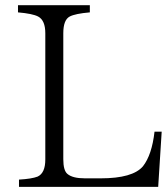

<svg xmlns="http://www.w3.org/2000/svg" viewBox="-20 -735 647 745"><path d="M607.4 -224.1 593.8 -9.8H53.7V-38.1Q103.5 -41 126 -49.8Q155.8 -63.5 155.8 -116.2V-606Q155.8 -656.2 127.9 -670.9Q106.4 -682.1 49.8 -687V-714.8H328.6V-687Q272 -682.1 250.5 -670.9Q225.6 -657.7 225.6 -606V-117.2Q225.6 -73.2 241.7 -60.1Q261.7 -43 309.6 -43H370.6Q495.1 -43 534.7 -89.8Q569.3 -133.8 579.6 -224.1Z"/></svg>

Font: I.Ming
Style: Regular
Weight: 400
Designer: Ichiten Fonts Project
Version: Version 6.11; Dec 27, 2019